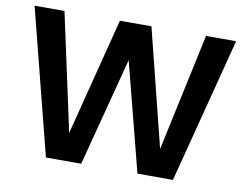

<svg xmlns="http://www.w3.org/2000/svg" viewBox="-76 -806 1164 911"><g transform="rotate(10 505.5 -350.0)"><path d="M198 0 20 -700H164L286 -136H287L431 -700H583L724 -136H725L846 -700H991L810 0H639L505 -521H504L368 0Z"/></g></svg>

Font: DM Sans 28pt
Style: Bold
Weight: 700
Version: Version 4.004;gftools[0.9.30]